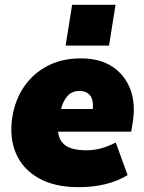

<svg xmlns="http://www.w3.org/2000/svg" viewBox="-20 -764 595 796"><path d="M307 12Q206 12 140 -25.5Q74 -63 46 -128.5Q18 -194 31 -278Q43 -352 81 -406.5Q119 -461 178.5 -491.5Q238 -522 315 -522Q395 -522 447 -487Q499 -452 521 -392Q543 -332 530 -255L524 -218H221Q224 -181 251.5 -161Q279 -141 338 -141Q369 -141 397.5 -148.5Q426 -156 460 -173L509 -38Q466 -12 415 0Q364 12 307 12ZM310 -387Q278 -387 259.5 -365.5Q241 -344 233 -312H365Q368 -351 353 -369Q338 -387 310 -387ZM252 -575 279 -744H459L432 -575Z"/></svg>

Font: Mulish ExtraBlack
Style: Italic
Weight: 1000
Italic angle: -9°
Designer: Vernon Adams
Foundry: Vernon Adams
Version: Version 3.603; ttfautohint (v1.8.3)